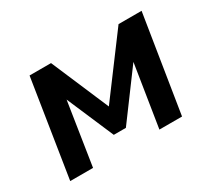

<svg xmlns="http://www.w3.org/2000/svg" viewBox="-102 -674 939 852"><g transform="rotate(-30 367.5 -248.0)"><path d="M42 0 120 -496H230L356 -201L576 -496H694L615 0H499L552 -335H562L374 -81H312L203 -335H211L159 0Z"/></g></svg>

Font: Nunito Sans 9pt
Style: Bold Italic
Weight: 700
Italic angle: -9°
Version: Version 3.101;gftools[0.9.27]